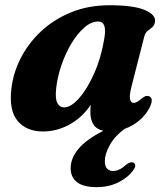

<svg xmlns="http://www.w3.org/2000/svg" viewBox="-20 -500 642 750"><path d="M494 -163.5Q484.5 -126.5 488 -112.2Q491.5 -98 502 -98Q513.5 -98 532 -114Q543 -123 550 -124.8Q557 -126.5 563.5 -123.5Q582 -114 563.5 -78Q548.5 -49.5 523 -28.5Q497.5 -7.5 466.5 3.5Q428 32 408.8 66.8Q389.5 101.5 389.5 130Q389.5 149.5 398.5 158.8Q407.5 168 421 168Q446.5 168 472.5 143.5Q489 131 499.5 134.5Q506 136.5 508 144.8Q510 153 499.5 166.5Q480.5 193 443 212Q405.5 231 357.5 231Q305.5 231 280.8 211.5Q256 192 256 157Q256 118.5 286 82Q316 45.5 383.5 11Q357 5 345 -13.8Q333 -32.5 333 -62Q333 -75.5 334.5 -90.5Q301 -41 251.8 -13.8Q202.5 13.5 148 13.5Q83.5 13.5 49 -27.5Q14.5 -68.5 24.5 -153Q31 -213.5 60.5 -271.8Q90 -330 139.5 -376.8Q189 -423.5 256.8 -451.5Q324.5 -479.5 408.5 -479.5Q501.5 -479.5 545.2 -461Q589 -442.5 585.5 -416Q583.5 -400.5 574.8 -393.5Q566 -386.5 556.8 -379.5Q547.5 -372.5 543.5 -357ZM199.5 -156Q195 -113.5 204.2 -97Q213.5 -80.5 230 -80.5Q257.5 -80.5 289.5 -117Q321.5 -153.5 348.5 -214.8Q375.5 -276 387.5 -350Q399 -416 364 -416Q336.5 -416 309.5 -392.5Q282.5 -369 259.2 -330.5Q236 -292 220.2 -246.2Q204.5 -200.5 199.5 -156Z"/></svg>

Font: Fraunces 9pt S000
Style: Bold Italic
Weight: 700
Italic angle: -16°
Version: Version 1.000; ttfautohint (v1.8.3)